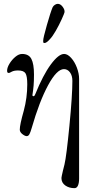

<svg xmlns="http://www.w3.org/2000/svg" viewBox="-20 -695 500 1000"><path d="M17 0ZM300 232Q300 227 308 193L316 161Q326 119 341.5 -39.5Q357 -198 357 -274Q357 -301 344.5 -318Q332 -335 313 -335Q276 -335 230.5 -251Q185 -167 145 -28Q139 -7 133.5 3.5Q128 14 119 14Q110 14 96.5 3.5Q83 -7 83 -20Q83 -45 104 -119Q122 -186 122 -256Q122 -299 112.5 -313.5Q103 -328 74 -328Q53 -328 41 -321.5Q29 -315 27 -315Q21 -315 19 -317.5Q17 -320 17 -327Q17 -343 29.5 -363.5Q42 -384 60 -399Q78 -414 95 -414Q130 -414 143.5 -388Q157 -362 157 -307Q157 -272 155 -249Q153 -226 149 -201Q148 -198 150 -196Q152 -194 154 -194H155Q160 -194 164 -205Q204 -304 244.5 -359Q285 -414 314 -414Q332 -414 350.5 -393.5Q369 -373 380.5 -342.5Q392 -312 392 -284V235Q392 258 386 271.5Q380 285 368 285Q340 285 320 271Q300 257 300 232ZM205 -484Q205 -497 224 -564Q243 -631 254 -657Q258 -665 266 -670Q274 -675 281 -675Q295 -675 306.5 -659.5Q318 -644 316 -631Q315 -625 301.5 -595Q288 -565 270.5 -534.5Q253 -504 239 -490Q233 -483 225.5 -477Q218 -471 212 -471Q207 -471 206 -473Q205 -475 205 -478.5Q205 -482 205 -484Z"/></svg>

Font: EB Garamond
Style: Regular
Weight: 400
Designer: Georg Duffner and Octavio Pardo
Foundry: Georg Duffner
Version: Version 1.000; ttfautohint (v1.6)